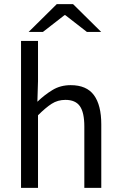

<svg xmlns="http://www.w3.org/2000/svg" viewBox="-20 -911 584 931"><path d="M82 0V-712.4H164.3V-517.6L161.3 -417.7Q195.5 -450.8 234.3 -474.4Q273 -498.1 322.7 -498.1Q400 -498.1 435.6 -449.5Q471.1 -401 471.1 -308V0H388.9V-297.4Q388.9 -365.6 367.4 -396.1Q345.9 -426.7 297.2 -426.7Q259.9 -426.7 230.6 -407.8Q201.3 -389 164.3 -352V0ZM119 -756.3 255.3 -891H334.2L470.5 -756.3H401.2L296.7 -837.5H292.7L188.3 -756.3Z"/></svg>

Font: Source Sans 3 VF
Style: Regular
Weight: 200
Designer: Paul D. Hunt
Foundry: Adobe
Version: Version 3.046;hotconv 1.0.118;makeotfexe 2.5.65603